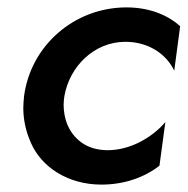

<svg xmlns="http://www.w3.org/2000/svg" viewBox="-20 -490 508 519"><path d="M154 -230C168 -311 235 -377 319 -377C378 -377 428 -347 451 -299L467 -419C432 -451 381 -470 322 -470C181 -470 63 -367 45 -230C44 -219 43 -208 43 -198C43 -166 50 -134 64 -103C92 -39 163 9 254 9C317 9 371 -11 411 -42L427 -160C392 -119 333 -84 271 -84C270 -84 268 -84 267 -84C240 -85 218 -92 200 -105C163 -132 152 -173 152 -207C152 -215 153 -222 154 -230Z"/></svg>

Font: Jost Medium
Style: Italic
Weight: 500
Italic angle: -5°
Version: Version 3.710